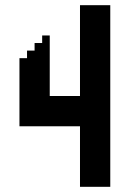

<svg xmlns="http://www.w3.org/2000/svg" viewBox="-20 -720 510 740"><path d="M288.3 -350H171.7V-583.3H142.5V-554.2H113.3V-525H84.2V-495.8H55V-233.3H288.3V0H405V-700H288.3Z"/></svg>

Font: Stepalange
Style: Regular
Weight: 400
Designer: Szymon Furjan
Version: Version 1.005;Fontself Maker 3.5.8